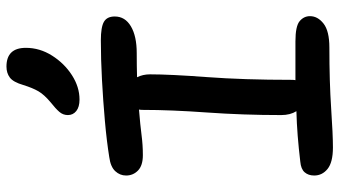

<svg xmlns="http://www.w3.org/2000/svg" viewBox="-248 -791 1050 594"><g transform="rotate(-90 277.0 -494.0)"><path d="M118 11Q72 11 51.5 -5.5Q31 -22 31 -47Q31 -65 41 -76.5Q51 -88 74 -90Q116 -95 154 -98Q192 -101 230 -102Q218 -121 218 -149Q218 -267 226 -379Q234 -491 234 -576Q234 -584 235 -589Q186 -585 155.5 -581Q125 -577 94 -577Q62 -577 46.5 -592Q31 -607 31 -629Q31 -648 44.5 -662.5Q58 -677 88 -681Q138 -689 200 -694.5Q262 -700 326.5 -703.5Q391 -707 449 -707Q490 -707 506.5 -697.5Q523 -688 523 -664Q523 -632 492.5 -614Q462 -596 410 -596Q370 -596 335 -595Q344 -577 344 -555Q344 -493 335.5 -379Q327 -265 327 -117Q327 -110 326 -105Q354 -105 383.5 -105Q413 -105 446 -105Q493 -105 508.5 -92Q524 -79 524 -60Q524 -36 501 -18Q478 0 427 0Q321 0 239 5.5Q157 11 118 11ZM266 -773Q243 -773 230.5 -783Q218 -793 218 -809Q218 -824 228 -835.5Q238 -847 257 -862Q281 -882 291.5 -900Q302 -918 311 -947Q320 -978 334 -988.5Q348 -999 368 -999Q426 -999 426 -939Q426 -896 402 -858Q378 -820 341.5 -796.5Q305 -773 266 -773Z"/></g></svg>

Font: Shantell Sans Normal
Style: Regular
Weight: 500
Designer: Stephen Nixon, Anya Danilova, Shantell Martin
Foundry: Arrow Type
Version: Version 1.009;[a7da0bfa3]